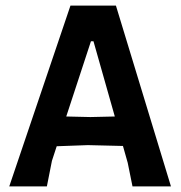

<svg xmlns="http://www.w3.org/2000/svg" viewBox="-20 -664 645 684"><path d="M393 -644 589 0H452L435 -84L418 -144L293 -147L182 -143L165 -91L147 0H13L231 -644ZM304 -517 216 -249 302 -247 389 -249 313 -517Z"/></svg>

Font: Alegreya Sans SC
Style: Bold
Weight: 700
Designer: Juan Pablo del Peral
Foundry: Huerta Tipografica
Version: Version 2.007